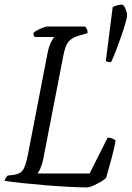

<svg xmlns="http://www.w3.org/2000/svg" viewBox="-27 -820 576 840"><path d="M356 0Q325 0 276 -2.5Q227 -5 173 -9.5Q119 -14 71 -19Q23 -24 -7 -29Q-3 -43 7 -52L33 -55Q51 -58 62 -65Q73 -72 80.5 -90Q88 -108 95 -143L180 -582Q186 -615 195.5 -634Q205 -653 211 -658H125Q123 -660 121 -665Q119 -670 119 -676Q125 -682 137.5 -688.5Q150 -695 162.5 -699.5Q175 -704 181 -704H346Q349 -700 353 -692.5Q357 -685 356 -675L312 -662Q284 -653 271 -635.5Q258 -618 250 -576L162 -123Q157 -100 150 -84Q143 -68 137 -61H365L444 -218Q454 -218 464 -214Q474 -210 479 -205Q473 -172 460.5 -125Q448 -78 437 -41Q428 -33 412.5 -24Q397 -15 381.5 -8Q366 -1 356 0ZM459 -548Q443 -548 436 -553L466 -789Q473 -793 485 -796.5Q497 -800 504 -800Q515 -800 522 -782Q529 -764 529 -753Q529 -744 522 -719.5Q515 -695 504 -663Q493 -631 481 -600Q469 -569 459 -548Z"/></svg>

Font: Texturina 72pt 72pt Light
Style: Italic
Weight: 300
Italic angle: -11°
Designer: Guillermo Torres Carreño
Foundry: Omnibus-Type
Version: Version 1.002; ttfautohint (v1.8.3)